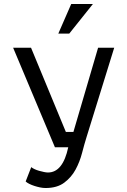

<svg xmlns="http://www.w3.org/2000/svg" viewBox="-20 -740 640 965"><path d="M311 -77H349L473 -500H554L415 -51Q404 -16 392.5 28.5Q381 73 360 112Q339 151 303 178Q267 205 209 205Q196 205 181.5 202Q167 199 153 194.5Q139 190 127 184Q115 178 109 172L137 100Q143 105 153.5 110Q164 115 176.5 118.5Q189 122 201 124.5Q213 127 221 127Q296 127 323 0H256L46 -500H136ZM338 -720H447L328 -571H273Z"/></svg>

Font: PT Mono
Style: Regular
Weight: 400
Monospace: yes
Designer: A.Korolkova, I.Chaeva
Foundry: ParaType Ltd
Version: Version 1.001W OFL